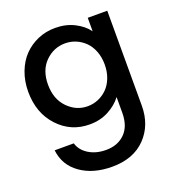

<svg xmlns="http://www.w3.org/2000/svg" viewBox="-147 -676 973 1065"><g transform="rotate(-20 339.0 -144.0)"><path d="M37.1 -277.8Q37.1 -340.3 57.4 -393.6Q77.6 -446.8 112.5 -482.9Q147.5 -519 195.1 -539.6Q242.7 -560.1 296.9 -560.1Q360.4 -560.1 410.2 -534.9Q460 -509.8 487.8 -471.2V-550.8H603V8.8Q603 124.5 531.2 198.2Q459.5 272 334 272Q222.2 272 148.2 219.7Q74.2 167.5 64 77.1H176.8Q189.5 120.1 232.2 146.5Q274.9 172.9 334 172.9Q402.8 172.9 445.3 130.6Q487.8 88.4 487.8 8.8V-83Q458.5 -43.9 409.2 -17.6Q359.9 8.8 296.9 8.8Q186.5 8.8 111.8 -71.8Q37.1 -152.3 37.1 -277.8ZM487.8 -275.9Q487.8 -318.8 473.9 -354.5Q460 -390.1 436.5 -413.1Q413.1 -436 383.3 -448.5Q353.5 -460.9 320.8 -460.9Q252.9 -460.9 203.4 -411.9Q153.8 -362.8 153.8 -277.8Q153.8 -192.4 203.6 -141.1Q253.4 -89.8 320.8 -89.8Q353.5 -89.8 383.3 -102.3Q413.1 -114.7 436.5 -137.9Q460 -161.1 473.9 -196.8Q487.8 -232.4 487.8 -275.9Z"/></g></svg>

Font: SVN-Poppins Medium
Style: Regular
Weight: 500
Designer: Ninad Kale (Devanagari), Jonny Pinhorn (Latin)
Foundry: Indian Type Foundry
Version: Version 3.002 2017